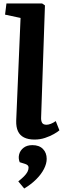

<svg xmlns="http://www.w3.org/2000/svg" viewBox="-20 -787 361 1102"><path d="M98 -684 9 -703 17 -767H222L238 -756L216 -113Q215 -94 221.5 -82.5Q228 -71 247 -71Q258 -71 272 -76.5Q286 -82 300 -92L321 -39Q311 -30 289 -17.5Q267 -5 238.5 4.5Q210 14 178 14Q142 14 118 2Q94 -10 83 -34Q72 -58 73 -94ZM119 295 85 254Q104 239 117.5 225.5Q131 212 137.5 199.5Q144 187 144 175Q144 168 140 163Q136 158 125 154L93 144Q84 121 90 98.5Q96 76 115.5 61Q135 46 166 46Q205 46 226.5 68Q248 90 248 125Q248 152 232.5 182.5Q217 213 188 242Q159 271 119 295Z"/></svg>

Font: Literata 18pt
Style: Bold Italic
Weight: 700
Italic angle: -2°
Designer: Latin by Veronika Burian and Jose Scaglione. Greek by Irene Vlachou. Cyrillic by Vera Evstafieva
Foundry: TypeTogether
Version: Version 3.103;gftools[0.9.29]